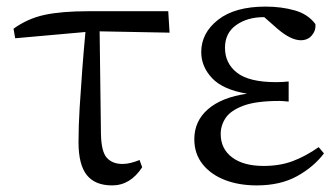

<svg xmlns="http://www.w3.org/2000/svg" viewBox="-20 -548 1017 582"><path d="M282 -453 286 -142Q287 -88 304 -69.5Q321 -51 351 -51Q364 -51 377.5 -54.5Q391 -58 403 -63L411 -41Q375 14 320 14Q268 14 243 -17.5Q218 -49 218 -117Q218 -166 221.5 -223Q225 -280 229.5 -339Q234 -398 239 -451L26 -432L21 -461Q64 -492 115.5 -503Q167 -514 248 -514H490L494 -449Z M946 -102 962 -83Q931 -42 880.5 -14Q830 14 758 14Q704 14 661.5 -2.5Q619 -19 594 -50.5Q569 -82 569 -126Q569 -181 610.5 -217Q652 -253 729 -264Q656 -276 623 -311Q590 -346 590 -390Q590 -448 641 -488Q692 -528 785 -528Q833 -528 873.5 -516.5Q914 -505 936 -475Q938 -456 925.5 -441Q913 -426 892 -426Q862 -426 822 -460L781 -496H779Q730 -496 696 -472Q662 -448 662 -403Q662 -356 698.5 -327.5Q735 -299 817 -299Q824 -299 835.5 -299.5Q847 -300 855 -301V-240Q846 -241 839 -241.5Q832 -242 827 -242Q756 -242 717.5 -227.5Q679 -213 664 -190.5Q649 -168 649 -142Q649 -97 683.5 -71Q718 -45 779 -45Q828 -45 867 -59.5Q906 -74 946 -102Z"/></svg>

Font: Shippori Mincho TTF
Style: Regular
Weight: 400
Version: Version 2.100